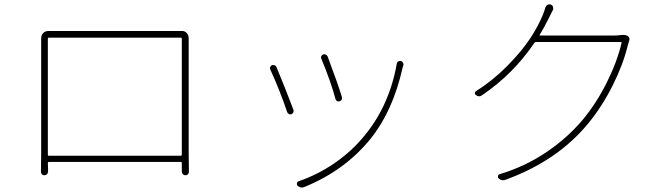

<svg xmlns="http://www.w3.org/2000/svg" viewBox="-20 -800 3040 872"><path d="M805.7 -625Q805.7 -628.9 801.8 -628.9H201.2Q197.3 -628.9 197.3 -625V-97.7Q197.3 -92.8 201.2 -92.8H801.8Q805.7 -92.8 805.7 -97.7ZM836.9 -602.5V-107.4L837.9 -20.5Q837.9 -13.7 834 -8.8Q829.1 -3.9 822.3 -3.9Q815.4 -3.9 810.5 -8.8Q805.7 -13.7 805.7 -21.5Q805.7 -33.2 805.7 -59.6Q805.7 -64.5 801.8 -64.5H201.2Q197.3 -64.5 197.3 -59.6Q197.3 -53.7 197.8 -46.9Q198.2 -40 198.2 -32.7Q198.2 -25.4 198.2 -20.5Q198.2 -13.7 193.4 -8.8Q188.5 -3.9 181.6 -3.9Q174.8 -3.9 169.9 -8.8Q166 -13.7 166 -20.5L167 -106.4V-602.5Q167 -618.2 167 -626Q167 -640.6 176.8 -650.4Q186.5 -659.2 199.2 -659.2Q200.2 -659.2 200.2 -659.2Q215.8 -659.2 239.3 -659.2H761.7Q788.1 -659.2 804.7 -659.2Q818.4 -660.2 827.6 -650.4Q836.9 -640.6 836.9 -626Q836.9 -618.2 836.9 -602.5Z M1439.5 -533.2Q1436.5 -539.1 1439 -544.4Q1441.4 -549.8 1447.3 -552.7Q1450.2 -553.7 1453.1 -553.7Q1456.1 -553.7 1459 -551.8Q1464.8 -549.8 1467.8 -543.9Q1511.7 -427.7 1532.2 -361.3Q1537.1 -345.7 1522.5 -339.8Q1516.6 -337.9 1511.2 -340.8Q1505.9 -343.8 1503.9 -349.6Q1482.4 -429.7 1439.5 -533.2ZM1782.2 -511.7Q1783.2 -517.6 1789.1 -521.5Q1793 -523.4 1796.9 -523.4Q1798.8 -523.4 1800.8 -523.4Q1807.6 -520.5 1810.5 -514.6Q1812.5 -510.7 1812.5 -506.8Q1812.5 -504.9 1811.5 -502Q1809.6 -495.1 1808.6 -493.2Q1764.6 -295.9 1663.1 -169.9Q1545.9 -25.4 1363.3 48.8Q1356.4 51.8 1351.6 51.8Q1340.8 51.8 1331.1 43Q1327.1 38.1 1328.6 31.7Q1330.1 25.4 1335.9 23.4Q1423.8 -6.8 1501.5 -60.5Q1579.1 -114.3 1636.7 -185.5Q1749 -322.3 1782.2 -511.7ZM1208 -483.4Q1206.1 -486.3 1206.1 -489.3Q1206.1 -492.2 1207 -495.1Q1209 -501 1214.8 -503.9Q1217.8 -504.9 1221.7 -504.9Q1223.6 -504.9 1226.6 -503.9Q1232.4 -502 1235.4 -496.1Q1274.4 -402.3 1312.5 -301.8Q1313.5 -298.8 1313.5 -295.9Q1313.5 -293 1312.5 -290Q1309.6 -284.2 1303.7 -281.2Q1300.8 -280.3 1297.9 -280.3Q1294.9 -280.3 1292 -282.2Q1286.1 -285.2 1284.2 -291Q1251 -389.6 1208 -483.4Z M2797.9 -640.6Q2804.7 -641.6 2809.6 -641.6Q2821.3 -641.6 2829.1 -637.7Q2838.9 -631.8 2838.9 -622.1Q2838.9 -618.2 2836.9 -613.3Q2834 -603.5 2831.1 -593.8Q2810.5 -507.8 2762.7 -412.1Q2714.8 -316.4 2651.4 -239.3Q2511.7 -69.3 2275.4 16.6Q2269.5 18.6 2264.6 18.6Q2253.9 18.6 2244.1 9.8Q2240.2 5.9 2241.7 -0.5Q2243.2 -6.8 2249 -8.8Q2363.3 -43 2460 -107.9Q2556.6 -172.9 2627 -256.8Q2689.5 -332 2736.3 -426.3Q2783.2 -520.5 2802.7 -604.5Q2803.7 -609.4 2799.8 -609.4H2414.1Q2410.2 -609.4 2407.2 -605.5Q2311.5 -463.9 2168.9 -367.2Q2155.3 -357.4 2141.6 -368.2Q2136.7 -371.1 2136.7 -377Q2136.7 -382.8 2142.6 -386.7Q2217.8 -433.6 2283.7 -500.5Q2349.6 -567.4 2387.2 -624.5Q2424.8 -681.6 2445.3 -732.4Q2451.2 -745.1 2457 -766.6Q2460 -774.4 2466.8 -778.3Q2470.7 -780.3 2475.6 -780.3Q2477.5 -780.3 2481.4 -779.3Q2488.3 -777.3 2491.2 -769.5Q2494.1 -761.7 2491.2 -754.9Q2488.3 -750 2481.9 -736.8Q2475.6 -723.6 2472.7 -717.8Q2450.2 -672.9 2431.6 -642.6Q2428.7 -638.7 2433.6 -638.7H2769.5Q2787.1 -638.7 2797.9 -640.6Z"/></svg>

Font: Gen Jyuu Gothic ExtraLight
Style: Regular
Weight: 100
Designer: [Source Han Sans]
Ryoko NISHIZUKA  (kana & ideographs); Paul D. Hunt (Latin, Greek & Cyrillic); Wenlong ZHANG  (bopomofo
Version: Version 1.002.20150607